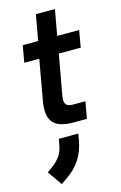

<svg xmlns="http://www.w3.org/2000/svg" viewBox="-143 -710 688 1091"><g transform="rotate(-15 200.5 -164.5)"><path d="M92 -111Q92 -135 96 -158L139 -400H51L68 -499H159L186 -650H298L271 -499H400L383 -400H254L211 -162Q209 -146 209 -141Q209 -119 220 -109Q231 -99 255 -99H330L312 0H231Q160 0 126 -27Q92 -54 92 -111ZM19 236 48 215Q81 191 99 164Q117 137 122 104L129 68H243L237 104Q226 168 195 215.5Q164 263 110 299L78 321Z"/></g></svg>

Font: Bai Jamjuree SemiBold
Style: Italic
Weight: 600
Italic angle: -10°
Version: Version 1.000; ttfautohint (v1.6)